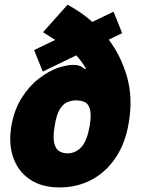

<svg xmlns="http://www.w3.org/2000/svg" viewBox="-20 -793 607 824"><path d="M504.3 -650.6 446.7 -622.9Q498.6 -554.3 524.7 -464.8Q550.8 -375.4 532.7 -267Q518.5 -179 476.7 -116.7Q435 -54.3 373 -21.5Q311.1 11.4 235.8 11.4Q159.8 11.4 109.2 -22.4Q58.6 -56.1 37.5 -115.1Q16.3 -174 28.4 -250Q40.5 -321.7 73.2 -373Q105.8 -424.4 147.4 -456.1Q188.9 -487.9 227.3 -501.4Q243.6 -507.1 265.1 -511.5Q286.6 -516 307.4 -513.7Q328.1 -511.4 342.3 -497.2H349.4Q329.9 -532 307.2 -555.4L163.4 -485.8L126.4 -578.1L217 -621.8Q205.3 -628.9 192.3 -637.1Q179.3 -645.2 164.8 -654.8L269.9 -772.7Q297.2 -758.2 324.2 -739.7Q351.2 -721.2 376.4 -698.9L467.3 -742.9ZM269.9 -134.9Q302.9 -134.9 328.1 -160.5Q353.3 -186.1 365.1 -254.3Q372.9 -303.3 365.6 -326.2Q358.3 -349.1 342.2 -355.6Q326 -362.2 306.8 -362.2Q286.2 -362.2 267.8 -354Q249.3 -345.9 235.4 -322.1Q221.6 -298.3 214.5 -251.4Q206.7 -204.5 212.5 -179.3Q218.4 -154.1 233.8 -144.5Q249.3 -134.9 269.9 -134.9Z"/></svg>

Font: Inter UI Black
Style: Italic
Weight: 900
Italic angle: -9.39999°
Designer: Rasmus Andersson
Foundry: rsms
Version: 3.2;8d6f07862